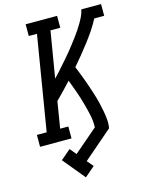

<svg xmlns="http://www.w3.org/2000/svg" viewBox="-142 -821 887 1156"><g transform="rotate(-15 302.0 -243.0)"><path d="M246 249 133 112 195 59 228 99 376 -28Q377 -70 368 -110Q359 -150 348 -189Q337 -228 323.5 -265.5Q310 -303 296 -340Q272 -314 248 -289Q224 -264 199 -239L172 -74H223V0H27V-74H88L185 -662H134V-735H330V-661H269L221 -373Q237 -389 252 -406Q267 -423 282 -440Q297 -457 312 -474Q327 -491 341 -508.5Q355 -526 369 -544Q383 -562 396.5 -580Q410 -598 422.5 -616.5Q435 -635 446.5 -654.5Q458 -674 467.5 -694Q477 -714 481 -735H604V-662H542Q524 -627 502 -594.5Q480 -562 456 -530.5Q432 -499 407 -468.5Q382 -438 356 -408Q366 -384 375.5 -359.5Q385 -335 394 -310.5Q403 -286 411 -261.5Q419 -237 427 -211.5Q435 -186 441 -160.5Q447 -135 452 -108.5Q457 -82 459.5 -54.5Q462 -27 457 0L276 156L309 195Z"/></g></svg>

Font: Iosevka Curly Slab Extended
Style: Italic
Weight: 400
Width: 7
Italic angle: -9°
Monospace: yes
Designer: Belleve Invis
Foundry: Belleve Invis
Version: Version 11.1.0; ttfautohint (v1.8.3)